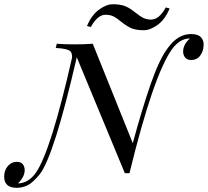

<svg xmlns="http://www.w3.org/2000/svg" viewBox="-93 -815 984 909"><path d="M23.9 -9.8Q23.9 22.5 -7.8 53.2H-5.9Q43 51.3 78.1 1Q148.9 -104 248 -541.5Q249 -560.5 242.2 -569.8Q231.4 -585 170.9 -587.9L175.8 -607.9Q207 -605 259.3 -605Q311.5 -605 346.2 -607.9L535.6 -137.2Q579.6 -299.8 621.1 -418.9Q662.6 -538.1 703.1 -589.8Q750 -653.8 811 -653.8Q843.8 -653.8 857.4 -639.6Q871.1 -625.5 871.1 -605.5Q871.1 -585.4 864.3 -568.8Q848.6 -530.8 812 -530.8Q792 -531.2 783.2 -543Q774.4 -554.7 773.9 -569.8Q773.9 -605 806.2 -632.8H803.2Q757.8 -631.8 721.2 -582Q632.8 -457.5 520 4.9H498L270.5 -543.9Q162.1 -73.7 94.2 11.2Q60.5 51.8 36.1 63Q11.7 74.2 -13.2 74.2Q-73.2 74.2 -73.2 22Q-73.2 -16.6 -45.9 -38.1Q-32.2 -48.8 -13.2 -48.8Q6.3 -48.8 15.1 -37.1Q23.9 -25.4 23.9 -9.8ZM621.6 -722.2Q660.6 -722.2 691.9 -779.8L710 -774.9Q688.5 -722.7 653.3 -697.3Q618.2 -671.9 587.9 -671.9Q557.6 -671.9 536.1 -678.7Q515.1 -685.5 487.3 -707Q460 -729.5 444.3 -737.3Q428.7 -745.1 406.7 -745.1Q368.7 -745.1 336.9 -687L318.8 -691.9Q340.8 -744.1 376 -769.5Q411.1 -794.9 440.9 -794.9Q471.2 -794.9 493.2 -788.1Q515.1 -781.2 542.5 -759.8Q569.3 -738.3 585 -730.5Q600.6 -722.7 621.6 -722.2Z"/></svg>

Font: PlayfairDisplaySC-Italic
Style: Italic
Weight: 400
Italic angle: -14°
Designer: Claus Eggers Sørensen
Foundry: Claus Eggers Sørensen
Version: Version 1.004;PS 001.004;hotconv 1.0.70;makeotf.lib2.5.58329